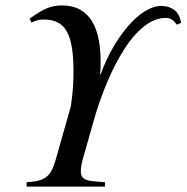

<svg xmlns="http://www.w3.org/2000/svg" viewBox="-20 -688 688 708"><path d="M648 -604C644 -622 639 -639 622 -652C608 -662 593 -666 574 -666C494 -666 399 -546 352 -416V-415H349C351 -431 351 -446 351 -461C351 -578 316 -668 208 -668C162 -668 131 -649 89 -619L96 -605C117 -614 124 -616 142 -616C222 -616 251 -562 251 -423C251 -384 249 -348 241 -295L185 -98C167 -34 144 -20 78 -16V0H367V-16L331 -19C292 -22 278 -31 278 -56C278 -69 280 -84 288 -111L328 -251C360 -364 457 -622 592 -622C611 -622 623 -610 632 -597Z"/></svg>

Font: XITS
Style: Italic
Weight: 400
Italic angle: -16.33°
Designer: MicroPress Inc., with final additions and corrections provided by Coen Hoffman, Elsevier (retired)
Version: Version 1.302